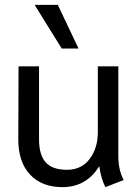

<svg xmlns="http://www.w3.org/2000/svg" viewBox="-20 -757 572 787"><path d="M55 0ZM55 -185 56 -485H140V-186Q140 -122 167.5 -91.5Q195 -61 254 -61Q314 -61 347.5 -105.5Q381 -150 381 -215V-485H465V-122Q465 -88 470.5 -64Q476 -40 487 -19L412 10Q404 -5 397 -28Q390 -51 387 -76Q334 10 236 10Q151 10 103 -41.5Q55 -93 55 -185ZM122 -737H217L302 -558H233Z"/></svg>

Font: Niramit
Style: Regular
Weight: 400
Version: Version 1.000; ttfautohint (v1.6)